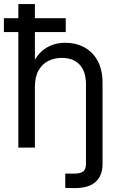

<svg xmlns="http://www.w3.org/2000/svg" viewBox="-28 -748 605 973"><path d="M353 205.1Q336.4 205.1 324.5 204.8Q312.5 204.6 302.7 204.1V131.8Q310.5 131.8 325.4 131.8Q340.3 131.8 347.2 131.8Q380.9 131.8 394.3 120.4Q407.7 108.9 407.7 83V0H491.7V83Q491.7 142.6 456.5 173.8Q421.4 205.1 353 205.1ZM148.9 -307.6V0H64.9V-727.5H148.9V-395.5H126Q151.4 -466.8 196.8 -499Q242.2 -531.2 303.2 -531.2Q356 -531.2 398.7 -508.5Q441.4 -485.8 466.6 -440.4Q491.7 -395 491.7 -326.2V0H407.7V-319.8Q407.7 -386.2 375.5 -420.4Q343.3 -454.6 285.2 -454.6Q247.6 -454.6 216.6 -439Q185.5 -423.3 167.2 -390.9Q148.9 -358.4 148.9 -307.6ZM-8.3 -585.4V-655.8H305.2V-585.4Z"/></svg>

Font: Inter 28pt
Style: Regular
Weight: 400
Designer: Rasmus Andersson
Foundry: rsms
Version: Version 4.001;git-66647c0bb